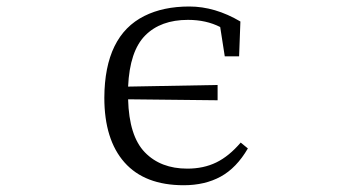

<svg xmlns="http://www.w3.org/2000/svg" viewBox="-20 -542 1040 576"><path d="M293 -249Q293.9 -434.6 413.1 -494.1Q469.7 -522.5 547.9 -522.5Q625 -522.5 701.2 -477.5L697.3 -373H654.3L640.6 -460.9Q598.6 -482.4 543.9 -482.4Q461.9 -482.4 415.5 -435.5Q369.1 -388.7 364.3 -282.2L632.8 -287.1V-241.2L364.3 -244.1Q367.2 -133.8 414.6 -85Q461.9 -36.1 542 -36.1Q590.8 -36.1 628.9 -54.7Q667 -73.2 702.1 -114.3L723.6 -96.7Q689.5 -38.1 642.1 -12.2Q594.7 13.7 531.2 13.7Q414.1 13.7 353.5 -54.7Q293 -123 293 -249Z"/></svg>

Font: GenEi Koburi Mincho v6
Style: Regular
Weight: 400
Designer: o_tamon (Modified)
Foundry: o_tamon / Adobe Systems Incorporated
Version: Version 6.1